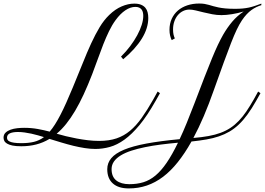

<svg xmlns="http://www.w3.org/2000/svg" viewBox="-20 -806 1494 1083"><path d="M662.6 -486.8Q691.4 -515.1 714.6 -546.1Q737.8 -577.1 754.2 -607.4Q770.5 -637.7 779.3 -665.5Q788.1 -693.4 788.1 -716.3Q788.1 -726.1 786.1 -735.4Q784.2 -744.6 779.1 -751.7Q773.9 -758.8 765.4 -762.9Q756.8 -767.1 743.7 -767.1Q715.8 -767.1 687.3 -748Q658.7 -729 632.3 -692.9Q611.8 -665 595 -630.1Q578.1 -595.2 562.5 -555.7Q546.9 -516.1 531.7 -473.1Q516.6 -430.2 499.5 -386.2Q475.6 -324.7 451.9 -273.4Q428.2 -222.2 403.6 -180.7Q378.9 -139.2 353.3 -107.2Q327.6 -75.2 299.8 -51.8Q323.2 -44.9 351.8 -37.8Q380.4 -30.8 411.6 -24.9Q442.9 -19 475.1 -15.1Q507.3 -11.2 539.1 -11.2Q595.2 -11.2 637.2 -25.4Q679.2 -39.6 713.9 -68.6Q748.5 -97.7 779.5 -141.4Q810.5 -185.1 844.2 -244.6L869.1 -289.6L882.3 -280.3L856.9 -235.4Q810.5 -153.3 767.1 -100.8Q723.6 -48.3 681.9 -18.3Q640.1 11.7 599.4 22.9Q558.6 34.2 517.6 34.2Q489.7 34.2 458.3 29.3Q426.8 24.4 393.8 16.4Q360.8 8.3 326.7 -2Q292.5 -12.2 259.3 -22.5Q223.1 -1 184.1 9Q145 19 100.1 19Q69.3 19 50 14.9Q30.8 10.7 19.5 3.9Q8.3 -2.9 4.2 -11.7Q0 -20.5 0 -29.3Q0 -46.9 11.2 -57.6Q22.5 -68.4 39.6 -74.5Q56.6 -80.6 77.1 -82.8Q97.7 -85 116.2 -85Q156.7 -85 193.1 -78.4Q229.5 -71.8 260.3 -63.5Q275.4 -81.1 290.3 -104.5Q305.2 -127.9 321 -158.4Q336.9 -189 354 -227.3Q371.1 -265.6 390.6 -312.5Q421.4 -385.7 446 -448Q470.7 -510.3 494.1 -561Q517.6 -611.8 541.7 -652.1Q565.9 -692.4 596.2 -721.7Q629.9 -754.4 666.5 -770Q703.1 -785.6 737.3 -785.6Q760.3 -785.6 775.6 -779.3Q791 -772.9 800 -762Q809.1 -751 812.7 -736.3Q816.4 -721.7 816.4 -704.6Q816.4 -647 780 -588.1Q743.7 -529.3 674.8 -471.7ZM100.6 1.5Q141.1 1.5 171.4 -5.9Q201.7 -13.2 228 -32.7Q211.9 -37.6 194.1 -42.7Q176.3 -47.9 157.2 -52Q138.2 -56.2 118.9 -58.8Q99.6 -61.5 81.1 -61.5Q52.2 -61.5 35.9 -54Q19.5 -46.4 19.5 -29.3Q19.5 -22.9 22.7 -17.3Q25.9 -11.7 34.7 -7.6Q43.5 -3.4 59.3 -1Q75.2 1.5 100.6 1.5ZM1186 -297.4Q1130.4 -138.7 1070.8 -27.8Q1118.2 -31.7 1156 -38.6Q1193.8 -45.4 1224.6 -56.9Q1255.4 -68.4 1280.3 -85Q1305.2 -101.6 1327.1 -124.5Q1349.1 -147.5 1369.4 -177.2Q1389.6 -207 1411.1 -244.6L1436 -289.6L1449.2 -280.3L1423.8 -235.4Q1399.4 -192.4 1375.7 -159.9Q1352.1 -127.4 1327.1 -103.8Q1302.2 -80.1 1274.7 -64Q1247.1 -47.9 1214.8 -36.9Q1182.6 -25.9 1144.3 -19.3Q1106 -12.7 1060.1 -7.8Q1022.5 59.1 982.9 108.6Q943.4 158.2 899.9 191.2Q856.4 224.1 808.3 240.5Q760.3 256.8 706.5 256.8Q647.9 256.8 616.5 228.8Q585 200.7 585 148.4Q585 113.3 607.7 86.2Q630.4 59.1 679.4 38.6Q728.5 18.1 805.9 3.7Q883.3 -10.7 993.2 -21Q1013.2 -63 1033.4 -112.8Q1053.7 -162.6 1077.1 -223.6Q1109.9 -310.1 1133.8 -371.6Q1157.7 -433.1 1176 -477.5Q1194.3 -522 1209.2 -553.2Q1224.1 -584.5 1238.8 -610.4Q1262.2 -650.9 1290 -683.8Q1317.9 -716.8 1354.5 -741.2Q1322.3 -731.4 1289.1 -726.1Q1255.9 -720.7 1229 -720.7Q1203.1 -720.7 1177.5 -725.6Q1151.9 -730.5 1128.2 -736.3Q1104.5 -742.2 1084 -747.1Q1063.5 -752 1048.3 -752Q1029.8 -752 1012.9 -743.9Q996.1 -735.8 983.4 -720.9Q970.7 -706.1 963.4 -685.3Q956.1 -664.6 956.1 -639.6Q956.1 -624 958.7 -611.6Q961.4 -599.1 966.3 -589.4L948.7 -579.6Q942.9 -590.8 939.5 -605.5Q936 -620.1 936 -637.7Q936 -672.4 948.7 -700Q961.4 -727.5 983.6 -746.6Q1005.9 -765.6 1036.6 -775.9Q1067.4 -786.1 1103.5 -786.1Q1121.1 -786.1 1134 -783.9Q1147 -781.7 1158.7 -778.3Q1170.4 -774.9 1182.9 -771.2Q1195.3 -767.6 1211.9 -764.2Q1228.5 -760.7 1251 -758.5Q1273.4 -756.3 1305.7 -756.3Q1330.6 -756.3 1349.1 -758.1Q1367.7 -759.8 1384.3 -763.4Q1400.9 -767.1 1417.2 -772.5Q1433.6 -777.8 1454.1 -785.6V-776.9Q1439.9 -772.5 1426 -765.9Q1412.1 -759.3 1398.4 -749.5Q1384.8 -739.7 1371.3 -725.3Q1357.9 -710.9 1344.7 -691.4Q1330.1 -669.4 1315.4 -638.9Q1300.8 -608.4 1283 -562.7Q1265.1 -517.1 1241.7 -452.6Q1218.3 -388.2 1186 -297.4ZM710 232.9Q752.9 232.9 788.8 221.9Q824.7 210.9 856.9 184.1Q889.2 157.2 919.9 112.3Q950.7 67.4 983.9 -1Q933.6 3.4 886.2 9.5Q838.9 15.6 797.4 24.2Q755.9 32.7 721.2 43.9Q686.5 55.2 661.6 70.3Q636.7 85.4 623 104.7Q609.4 124 609.4 147.9Q609.4 190.9 636 211.9Q662.6 232.9 710 232.9Z"/></svg>

Font: Petit Formal Script
Style: Regular
Weight: 400
Version: Version 1.001; ttfautohint (v0.8) -G 200 -r 50